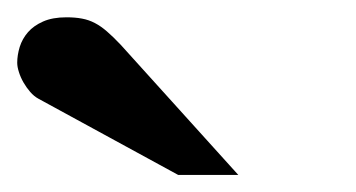

<svg xmlns="http://www.w3.org/2000/svg" viewBox="-20 -754 414 223"><path d="M187 -550.8 24.9 -639.2Q19.5 -642.1 15.1 -647.2Q10.7 -652.3 7.3 -658.2Q3.9 -664.1 2 -670.2Q0 -676.3 0 -681.2Q0 -689.9 2.9 -699.5Q5.9 -709 12.5 -716.6Q19 -724.1 30 -729Q41 -733.9 57.1 -733.9Q67.4 -733.9 75.2 -732.4Q83 -731 90.1 -727.3Q97.2 -723.6 104.2 -717.5Q111.3 -711.4 120.1 -702.1L256.8 -550.8Z"/></svg>

Font: Charis SIL Eur
Style: Bold
Weight: 700
Foundry: SIL International
Version: Version 5.000